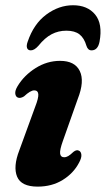

<svg xmlns="http://www.w3.org/2000/svg" viewBox="-20 -700 403 732"><path d="M224.5 -100.5Q232.5 -100.5 240.2 -105Q248 -109.5 260 -121Q272 -130.5 281 -125.5Q289 -122 290.2 -110.2Q291.5 -98.5 281.5 -80Q260.5 -39.5 219.2 -14Q178 11.5 123.5 11.5Q61 11.5 45.2 -26.5Q29.5 -64.5 53.5 -126.5L114 -292.5Q127.5 -327 126 -341.2Q124.5 -355.5 110.5 -355.5Q96 -355.5 71.5 -332.5Q57.5 -324 48 -328Q39.5 -331.5 38.2 -343.2Q37 -355 47 -371.5Q72 -413 115.8 -440.5Q159.5 -468 209 -468Q265.5 -468 284.2 -429.2Q303 -390.5 276.5 -323L219.5 -162Q207.5 -128.5 209.2 -114.5Q211 -100.5 224.5 -100.5ZM233 -583Q202.5 -583 176.8 -569.5Q151 -556 126.5 -525.5Q111 -508 97.5 -508Q86.5 -508 83.2 -517Q80 -526 85.5 -541Q108.5 -609 156.5 -644.5Q204.5 -680 258.5 -680Q313.5 -680 342.8 -644.5Q372 -609 359.5 -541Q353 -508 329 -508Q315 -508 309.5 -525.5Q301 -555 283 -569Q265 -583 233 -583Z"/></svg>

Font: Fraunces 72pt S050
Style: Bold Italic
Weight: 700
Italic angle: -16°
Version: Version 1.000; ttfautohint (v1.8.3)